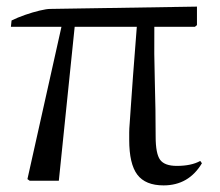

<svg xmlns="http://www.w3.org/2000/svg" viewBox="-20 -547 666 581"><path d="M475 14Q420 14 395.5 -18.5Q371 -51 371 -124Q371 -136 371 -146.5Q371 -157 372.5 -174.5Q374 -192 376 -225.5Q378 -259 382.5 -317Q387 -375 394 -466H206L158 0H70L63 -5L166 -466H13L15 -485Q33 -494 56 -502Q79 -510 100 -515Q121 -520 132 -520L576 -527V-471L570 -466H447Q446 -385 448.5 -300Q451 -215 451 -134Q451 -82 464.5 -63.5Q478 -45 515 -45Q559 -45 586 -60L591 -53Q551 14 475 14Z"/></svg>

Font: Display Regular
Style: Regular
Weight: 400
Designer: Latin by Veronika Burian and Jose Scaglione. Greek by Irene Vlachou. Cyrillic by Vera Evstafieva.
Foundry: TypeTogether
Version: Version 3.002